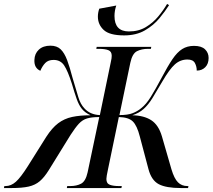

<svg xmlns="http://www.w3.org/2000/svg" viewBox="-76 -951 1075 971"><path d="M552 -772Q478 -772 448.5 -799.5Q419 -827 419 -867Q419 -887 426 -907L512 -923Q503 -897 503 -870Q503 -792 576 -792Q625 -792 661.5 -814Q698 -836 724.5 -868Q751 -900 769 -931L779 -925Q760 -895 730.5 -859Q701 -823 657 -797.5Q613 -772 552 -772ZM-56 0 -54 -10H-48Q-20 -10 4.5 -32Q29 -54 65 -111L158 -259Q187 -304 218 -327.5Q249 -351 288.5 -359.5Q328 -368 382 -368Q354 -381 338.5 -400Q323 -419 312 -450Q301 -481 287 -529Q267 -592 248.5 -620Q230 -648 195 -648Q168 -648 153 -632.5Q138 -617 128 -593Q96 -607 98 -648Q99 -680 120.5 -700Q142 -720 179 -720Q212 -720 231 -701.5Q250 -683 263.5 -647Q277 -611 291 -557Q309 -496 320 -460Q331 -424 350 -404Q379 -371 429 -369L484 -635Q487 -647 488 -655.5Q489 -664 489 -669Q489 -691 471.5 -697.5Q454 -704 424 -704H411L413 -714H689L687 -704H673Q640 -704 616.5 -692Q593 -680 583 -633L528 -369Q570 -369 594.5 -378.5Q619 -388 637 -403Q663 -423 686.5 -461Q710 -499 742 -559Q772 -616 796 -651.5Q820 -687 845.5 -703Q871 -719 905 -719Q943 -719 961 -701.5Q979 -684 979 -658Q979 -628 962 -611Q945 -594 919 -594Q919 -615 909.5 -632.5Q900 -650 872 -650Q836 -650 808.5 -625.5Q781 -601 745 -539Q716 -489 695 -455Q674 -421 650.5 -400Q627 -379 593 -368Q652 -367 689 -343Q726 -319 743 -261L791 -95Q805 -48 824 -29Q843 -10 872 -10H877L875 0H839Q764 0 727 -19.5Q690 -39 675 -95L631 -261Q617 -316 595.5 -337Q574 -358 525 -359L470 -94Q462 -57 462 -46Q462 -23 479.5 -16.5Q497 -10 526 -10H540L538 0H262L264 -10H279Q311 -10 334 -22Q357 -34 367 -79L426 -359Q388 -359 364.5 -352Q341 -345 323 -325.5Q305 -306 281 -269L171 -91Q148 -54 125 -34.5Q102 -15 69 -7.5Q36 0 -18 0Z"/></svg>

Font: Noto Serif Display SemiCondensed Medium
Style: Italic
Weight: 500
Width: 4
Italic angle: -12°
Designer: Monotype Design Team
Foundry: Monotype Imaging Inc.
Version: Version 2.009